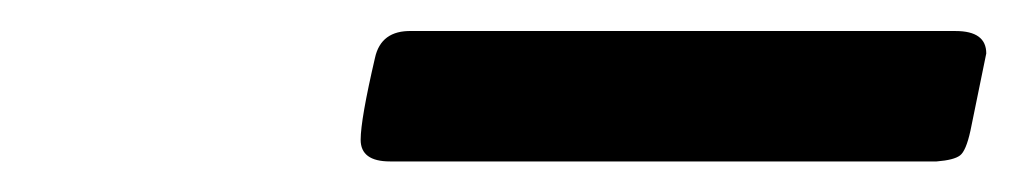

<svg xmlns="http://www.w3.org/2000/svg" viewBox="-20 -736 662 125"><path d="M214.8 -645Q214.8 -658.2 224.1 -698.2Q228 -716.3 248 -715.8H602.1Q622.1 -715.8 622.1 -701.2Q622.1 -701.2 611.8 -650.9Q608.9 -637.7 605 -634.8Q601.1 -631.8 589.8 -630.9H233.9Q214.8 -630.9 214.8 -645Z"/></svg>

Font: CMU Sans Serif
Style: BoldOblique
Weight: 700
Italic angle: -12°
Version: Version 0.7.0